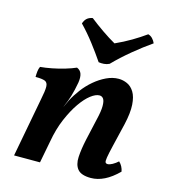

<svg xmlns="http://www.w3.org/2000/svg" viewBox="-108 -793 781 887"><g transform="rotate(15 283.0 -349.0)"><path d="M39 0 92 -282Q101 -325 100.5 -345Q100 -365 86.5 -370.5Q73 -376 41 -376Q41 -389 42.5 -402.5Q44 -416 49 -426Q73 -428 104 -434Q135 -440 165 -449Q195 -458 215 -467Q232 -460 237.5 -444Q243 -428 239 -402Q232 -363 223.5 -335Q215 -307 202 -278L183 -104L163 0ZM415 -467Q436 -467 456 -458Q476 -449 489.5 -427Q503 -405 505.5 -367Q508 -329 495 -272L469 -163Q459 -121 456 -102Q453 -83 456 -78Q459 -73 467 -73Q476 -73 489.5 -80.5Q503 -88 515 -99Q524 -91 530 -79.5Q536 -68 538 -56Q505 -23 472.5 -7Q440 9 408 9Q362 9 344.5 -12Q327 -33 329 -70.5Q331 -108 342 -158L365 -260Q375 -301 375 -325.5Q375 -350 368 -360Q361 -370 349 -370Q331 -370 307.5 -352Q284 -334 260 -299.5Q236 -265 215 -216Q194 -167 183 -104L178 -226L218 -311Q232 -338 253 -366Q274 -394 300.5 -416.5Q327 -439 356.5 -453Q386 -467 415 -467ZM305 -517Q280 -554 249 -594.5Q218 -635 184 -670Q189 -686 199 -695Q209 -704 226 -707Q255 -684 289 -660.5Q323 -637 353 -620Q393 -638 428.5 -659Q464 -680 493 -701Q505 -698 514 -688.5Q523 -679 528 -667Q486 -638 440 -600Q394 -562 356 -523Q344 -517 330.5 -516Q317 -515 305 -517Z"/></g></svg>

Font: Vollkorn SemiBold
Style: Italic
Weight: 600
Italic angle: -11°
Designer: Friedrich Althausen
Foundry: Friedrich Althausen
Version: Version 5.000